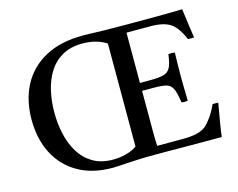

<svg xmlns="http://www.w3.org/2000/svg" viewBox="-99 -851 1246 1007"><g transform="rotate(-15 524.5 -347.5)"><path d="M397 8Q287 8 209.5 -36.5Q132 -81 91 -160.5Q50 -240 50 -345Q50 -451 92.5 -531.5Q135 -612 218.5 -657.5Q302 -703 426 -703Q447 -703 470 -702Q493 -701 535.5 -700Q578 -699 655 -699Q671 -699 707.5 -699Q744 -699 790 -699Q836 -699 882 -699.5Q928 -700 963 -701Q968 -664 973 -625Q978 -586 985 -542Q969 -541 952 -542Q926 -604 892 -630Q855 -658 780 -658H649V-385H703Q751 -385 776.5 -391.5Q802 -398 814 -420.5Q826 -443 832 -492Q849 -495 867 -492Q866 -450 865.5 -425.5Q865 -401 865 -387Q865 -373 865 -362Q865 -351 865 -336.5Q865 -322 865.5 -297.5Q866 -273 867 -230Q850 -227 833 -230Q826 -283 814.5 -306.5Q803 -330 779.5 -336Q756 -342 712 -342H649V-124Q649 -96 649.5 -76.5Q650 -57 651 -43H788Q839 -43 869 -51Q899 -59 917 -74Q933 -88 952.5 -115.5Q972 -143 988 -179Q1003 -180 1019 -179Q1009 -123 1001.5 -78Q994 -33 990 0Q947 0 893.5 0Q840 0 787.5 -0.5Q735 -1 693.5 -1Q652 -1 633 -1Q577 -1 540.5 0.5Q504 2 479.5 3.5Q455 5 436 6.5Q417 8 397 8ZM540 -69V-628Q517 -644 484 -653.5Q451 -663 411 -663Q346 -663 301 -637.5Q256 -612 228 -567.5Q200 -523 187.5 -467Q175 -411 175 -351Q175 -291 187.5 -234.5Q200 -178 227.5 -132.5Q255 -87 300 -60Q345 -33 410 -33Q446 -33 480.5 -42Q515 -51 540 -69Z"/></g></svg>

Font: Tiro Devanagari Marathi
Style: Regular
Weight: 400
Designer: Devanagari: John Hudson & Fiona Ross. Latin: John Hudson.
Foundry: Tiro Typeworks Ltd.
Version: Version 1.52